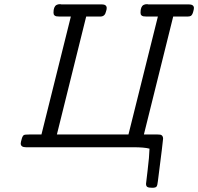

<svg xmlns="http://www.w3.org/2000/svg" viewBox="-20 -704 947 918"><path d="M79.1 -18.1Q79.1 -20 80.6 -27.6Q82 -35.2 85.4 -45.2Q88.9 -55.2 94.2 -58.1Q98.1 -61 121.1 -61H178.2L318.8 -625H263.2Q254.4 -625 249.3 -626Q244.1 -627 240 -630.9Q235.8 -634.8 235.8 -644Q235.8 -671.9 250 -680.2Q256.8 -684.1 267.1 -684.1Q268.1 -684.1 270 -683.6Q272 -683.1 272.9 -683.1H465.8Q489.7 -683.1 490.2 -666Q490.2 -658.2 486.8 -648.9Q481.9 -626 461.9 -625H392.1L252 -61H594.2L734.9 -625H679.2Q670.4 -625 665.3 -626Q660.2 -627 656 -630.9Q651.9 -634.8 651.9 -644Q651.9 -671.9 666 -680.2Q672.9 -684.1 683.1 -684.1Q684.1 -684.1 686 -683.6Q688 -683.1 689 -683.1H881.8Q906.7 -683.1 907.2 -666Q907.2 -659.2 903.1 -645.5Q898.9 -631.8 892.1 -627.9Q886.2 -625 877.9 -625H808.1L668 -61H732.9Q741.7 -61 746.8 -60.1Q752 -59.1 755.9 -54.4Q759.8 -49.8 759.8 -41Q759.8 -32.2 734.9 162.1Q732.9 182.1 728.5 188Q724.1 193.8 708 193.8Q690.9 193.8 684.6 189.9Q678.2 186 678.2 174.8Q678.2 170.9 686 108.4Q693.8 45.9 694.8 6.8Q669.9 0 617.2 0H104Q79.1 0 79.1 -18.1Z"/></svg>

Font: CMU Concrete
Style: Italic
Weight: 500
Italic angle: -14.04°
Version: Version 0.7.0